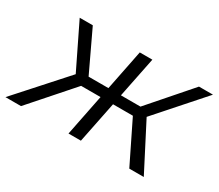

<svg xmlns="http://www.w3.org/2000/svg" viewBox="-135 -738 1084 952"><g transform="rotate(30 406.5 -262.5)"><path d="M673 0 545 -261 607 -289 756 0ZM422 -236 433 -294H600L589 -236ZM611 -256 542 -265 769 -525H849ZM53 0H-36L228 -294L283 -261ZM396 0H325L430 -525H502ZM395 -236H229L241 -294H406ZM217 -256 86 -525H161L284 -265Z"/></g></svg>

Font: MOST Montserrat
Style: Italic
Weight: 400
Italic angle: -11.3°
Designer: Julieta Ulanovsky
Foundry: Julieta Ulanovsky
Version: Version 8.000;March 11, 2024;FontCreator 15.0.0.2926 64-bit